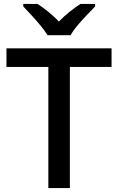

<svg xmlns="http://www.w3.org/2000/svg" viewBox="-20 -961 604 981"><path d="M337 0H227V-619H13V-714H550V-619H337ZM223 -781Q209 -804 187 -830.5Q165 -857 141 -883Q117 -909 99 -928V-941H172Q198 -924 226.5 -901Q255 -878 281 -851Q307 -878 336 -901Q365 -924 391 -941H466V-928Q447 -909 422.5 -883Q398 -857 375.5 -830.5Q353 -804 341 -781Z"/></svg>

Font: Noto Sans Javanese Medium
Style: Regular
Weight: 500
Version: Version 2.004